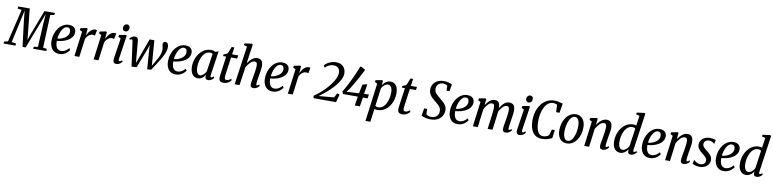

<svg xmlns="http://www.w3.org/2000/svg" viewBox="-40 -2109 14712 3654"><g transform="rotate(10 7315.5 -281.5)"><path d="M-35.5 0 -31 -41 40.5 -54 193 -690.5 113.5 -701.5 118 -743H340L385.5 -304.5L401.5 -147L439.5 -258.5L624.5 -743H827L822.5 -701.5L746 -690.5L720 -54L794.5 -41L790 0H536.5L540.5 -39L620 -50.5L643.5 -496L659 -693L592 -517.5L391.5 0.5L331.5 0L269.5 -505L251.5 -689L211 -502L112.5 -54L200 -41L195.5 0Z M1234.5 -95.5Q1215 -67 1186.5 -42.5Q1158 -18 1120.8 -3.5Q1083.5 11 1038 11Q991 11 956.2 -6.2Q921.5 -23.5 898.8 -54.2Q876 -85 865 -124.8Q854 -164.5 854 -209.5Q854 -282 875.2 -346.8Q896.5 -411.5 934.5 -460.8Q972.5 -510 1022.8 -538.2Q1073 -566.5 1130.5 -566.5Q1179.5 -566.5 1210 -550.5Q1240.5 -534.5 1254.8 -507.5Q1269 -480.5 1269 -447.5Q1269 -406.5 1251.5 -373Q1234 -339.5 1203 -313.5Q1172 -287.5 1131.8 -269Q1091.5 -250.5 1046.2 -240Q1001 -229.5 954.5 -226.5Q953.5 -187.5 959.5 -155.2Q965.5 -123 979 -99.5Q992.5 -76 1013.8 -63.2Q1035 -50.5 1064 -50.5Q1089 -50.5 1114 -58.8Q1139 -67 1164 -84.8Q1189 -102.5 1213.5 -131.5ZM1109 -515.5Q1076 -515.5 1049.2 -492.2Q1022.5 -469 1003 -431.8Q983.5 -394.5 972 -352.2Q960.5 -310 957 -271.5Q985.5 -273 1015.5 -281.2Q1045.5 -289.5 1073.2 -303.8Q1101 -318 1123.2 -338Q1145.5 -358 1158.5 -383.2Q1171.5 -408.5 1171.5 -438.5Q1171.5 -477 1155.2 -496.2Q1139 -515.5 1109 -515.5Z M1334.5 0 1397.5 -481.5 1349.5 -506 1356.5 -542.5 1472.5 -565.5 1492.5 -554 1484.5 -463.5 1480 -420Q1493.5 -450 1511 -476.5Q1528.5 -503 1548.8 -522.8Q1569 -542.5 1591.8 -553.8Q1614.5 -565 1639 -565Q1649.5 -565 1658 -562.8Q1666.5 -560.5 1673 -557.5L1651 -449Q1642.5 -454 1631.5 -456.5Q1620.5 -459 1608 -459Q1589 -459 1569.5 -451.5Q1550 -444 1532.2 -430Q1514.5 -416 1500 -396.5Q1485.5 -377 1475.5 -353.5L1428.5 0Z M1705.5 0 1768.5 -481.5 1720.5 -506 1727.5 -542.5 1843.5 -565.5 1863.5 -554 1855.5 -463.5 1851 -420Q1864.5 -450 1882 -476.5Q1899.5 -503 1919.8 -522.8Q1940 -542.5 1962.8 -553.8Q1985.5 -565 2010 -565Q2020.5 -565 2029 -562.8Q2037.5 -560.5 2044 -557.5L2022 -449Q2013.5 -454 2002.5 -456.5Q1991.5 -459 1979 -459Q1960 -459 1940.5 -451.5Q1921 -444 1903.2 -430Q1885.5 -416 1871 -396.5Q1856.5 -377 1846.5 -353.5L1799.5 0Z M2140.5 10Q2122 10 2107 2.2Q2092 -5.5 2085 -25.2Q2078 -45 2082.5 -81Q2086.5 -112 2093 -154.8Q2099.5 -197.5 2106.8 -244.8Q2114 -292 2121.2 -338Q2128.5 -384 2134.2 -421.8Q2140 -459.5 2143 -482L2094.5 -506L2101.5 -542.5L2227 -565.5L2247 -554.5L2178 -88Q2175 -68.5 2181 -60Q2187 -51.5 2197 -51.5Q2207.5 -51.5 2217.2 -57.8Q2227 -64 2243 -79L2256 -53.5Q2245.5 -38.5 2228.8 -23.8Q2212 -9 2190 0.5Q2168 10 2140.5 10ZM2206.5 -629.5Q2181.5 -629.5 2165.2 -646.5Q2149 -663.5 2149.5 -691.5Q2150 -724 2170 -745.2Q2190 -766.5 2219.5 -766.5Q2245 -766.5 2260.2 -750Q2275.5 -733.5 2275 -707.5Q2275 -673 2255.8 -651.2Q2236.5 -629.5 2206.5 -629.5Z M2439.5 10 2409.5 -212 2374.5 -468.5Q2372 -486 2367 -494Q2362 -502 2352.5 -502Q2343.5 -502 2335 -496.8Q2326.5 -491.5 2318.5 -485.5L2306.5 -511.5Q2315.5 -522 2330.8 -534.5Q2346 -547 2365.5 -556Q2385 -565 2407 -565Q2441 -565 2455.5 -546.5Q2470 -528 2473.5 -489.5L2496.5 -230.5L2510.5 -72.5L2565 -221.5L2689 -559.5H2780.5L2806.5 -218.5L2817 -74L2865 -153.5Q2892.5 -199.5 2911.5 -235.8Q2930.5 -272 2942 -302Q2953.5 -332 2958.8 -358.5Q2964 -385 2964 -412Q2964 -434.5 2959.5 -451.8Q2955 -469 2950.8 -483.5Q2946.5 -498 2946.5 -512Q2946.5 -535.5 2960 -550.2Q2973.5 -565 2995.5 -565Q3016.5 -565 3030 -553Q3043.5 -541 3050 -519Q3056.5 -497 3056.5 -468Q3056.5 -436 3047.2 -401.2Q3038 -366.5 3019.2 -326.2Q3000.5 -286 2972 -237.5Q2943.5 -189 2904.8 -129.5Q2866 -70 2816.5 4L2741 9L2713.5 -382.5L2710.5 -457L2686 -382L2538 3.5Z M3485.5 -95.5Q3466 -67 3437.5 -42.5Q3409 -18 3371.8 -3.5Q3334.5 11 3289 11Q3242 11 3207.2 -6.2Q3172.5 -23.5 3149.8 -54.2Q3127 -85 3116 -124.8Q3105 -164.5 3105 -209.5Q3105 -282 3126.2 -346.8Q3147.5 -411.5 3185.5 -460.8Q3223.5 -510 3273.8 -538.2Q3324 -566.5 3381.5 -566.5Q3430.5 -566.5 3461 -550.5Q3491.5 -534.5 3505.8 -507.5Q3520 -480.5 3520 -447.5Q3520 -406.5 3502.5 -373Q3485 -339.5 3454 -313.5Q3423 -287.5 3382.8 -269Q3342.5 -250.5 3297.2 -240Q3252 -229.5 3205.5 -226.5Q3204.5 -187.5 3210.5 -155.2Q3216.5 -123 3230 -99.5Q3243.5 -76 3264.8 -63.2Q3286 -50.5 3315 -50.5Q3340 -50.5 3365 -58.8Q3390 -67 3415 -84.8Q3440 -102.5 3464.5 -131.5ZM3360 -515.5Q3327 -515.5 3300.2 -492.2Q3273.5 -469 3254 -431.8Q3234.5 -394.5 3223 -352.2Q3211.5 -310 3208 -271.5Q3236.5 -273 3266.5 -281.2Q3296.5 -289.5 3324.2 -303.8Q3352 -318 3374.2 -338Q3396.5 -358 3409.5 -383.2Q3422.5 -408.5 3422.5 -438.5Q3422.5 -477 3406.2 -496.2Q3390 -515.5 3360 -515.5Z M3952 -92Q3948.5 -66.5 3954.5 -59Q3960.5 -51.5 3969.5 -51.5Q3977.5 -51.5 3988.5 -58Q3999.5 -64.5 4014 -78L4027.5 -53Q4023.5 -46 4008.5 -30.8Q3993.5 -15.5 3970 -2.8Q3946.5 10 3916 10Q3890 10 3875 -4.5Q3860 -19 3860.5 -54.5L3864.5 -86.5Q3847 -59 3826 -37.2Q3805 -15.5 3779 -2.8Q3753 10 3720 10Q3674 10 3640.5 -14.8Q3607 -39.5 3588.8 -85.2Q3570.5 -131 3570.5 -194.5Q3570.5 -249.5 3585 -303.2Q3599.5 -357 3626.2 -404.2Q3653 -451.5 3690 -488Q3727 -524.5 3773.2 -545Q3819.5 -565.5 3872.5 -565.5Q3899.5 -565.5 3924 -558.8Q3948.5 -552 3966.5 -543.5L4021.5 -564.5ZM3917.5 -495.5Q3907.5 -504.5 3894.5 -508.5Q3881.5 -512.5 3865 -512.5Q3829 -512.5 3799 -495.5Q3769 -478.5 3745.5 -448Q3722 -417.5 3705.8 -377.5Q3689.5 -337.5 3681 -291.5Q3672.5 -245.5 3672.5 -197.5Q3672.5 -153 3682.5 -120.5Q3692.5 -88 3710 -70.8Q3727.5 -53.5 3751 -53.5Q3769 -53.5 3785.8 -62Q3802.5 -70.5 3817.5 -84.2Q3832.5 -98 3844.5 -114.5Q3856.5 -131 3865.5 -147Z M4233 -185.5Q4230.5 -163.5 4228.2 -147.8Q4226 -132 4225.2 -120.8Q4224.5 -109.5 4224.5 -100Q4224.5 -76 4232.8 -65Q4241 -54 4260.5 -54Q4282.5 -54 4304.8 -63.2Q4327 -72.5 4349 -94L4360 -62.5Q4346 -43.5 4324.2 -26.8Q4302.5 -10 4274 0Q4245.5 10 4211.5 10Q4173 10 4149.5 -9.2Q4126 -28.5 4126 -73.5Q4126 -80.5 4126.8 -90.5Q4127.5 -100.5 4128.8 -113.5Q4130 -126.5 4132.2 -142.2Q4134.5 -158 4137 -177L4180.5 -490.5H4119.5L4125.5 -524.5L4191 -550.5Q4201.5 -562.5 4212.5 -587Q4223.5 -611.5 4233.8 -639.5Q4244 -667.5 4251.5 -689H4303.5L4283.5 -552.5H4402L4393.5 -490.5H4275Z M4793 10Q4771.5 10 4758.2 2.5Q4745 -5 4739 -18.8Q4733 -32.5 4733 -51.5Q4733 -66 4735.5 -86.2Q4738 -106.5 4741.8 -129.5Q4745.5 -152.5 4749.5 -176.2Q4753.5 -200 4757.5 -221Q4760.5 -238 4764.8 -263Q4769 -288 4773 -316Q4777 -344 4779.8 -370Q4782.5 -396 4782.5 -414.5Q4782.5 -445 4777.2 -461.8Q4772 -478.5 4759.8 -485.8Q4747.5 -493 4727.5 -493Q4708.5 -493 4688.8 -482Q4669 -471 4649.2 -452Q4629.5 -433 4610.8 -407.8Q4592 -382.5 4576 -354L4524.5 0H4430.5L4537.5 -747.5L4474 -765.5L4482.5 -799.5L4618.5 -817L4639 -804.5L4586.5 -432.5Q4605 -460.5 4625.8 -484.5Q4646.5 -508.5 4669.5 -526.8Q4692.5 -545 4718.5 -555.2Q4744.5 -565.5 4773 -565.5Q4806.5 -565.5 4831 -552Q4855.5 -538.5 4869 -508Q4882.5 -477.5 4882.5 -426.5Q4882.5 -404 4878.2 -372.2Q4874 -340.5 4868.2 -307Q4862.5 -273.5 4858 -246.5Q4855 -227 4851.2 -204.5Q4847.5 -182 4844 -159.5Q4840.5 -137 4838.2 -116.5Q4836 -96 4836 -79Q4836 -64.5 4839.5 -58Q4843 -51.5 4849 -51.5Q4858.5 -51.5 4869 -57.2Q4879.5 -63 4894.5 -76.5L4906 -51Q4902.5 -44.5 4887 -29.8Q4871.5 -15 4847.5 -2.5Q4823.5 10 4793 10Z M5358.5 -95.5Q5339 -67 5310.5 -42.5Q5282 -18 5244.8 -3.5Q5207.5 11 5162 11Q5115 11 5080.2 -6.2Q5045.5 -23.5 5022.8 -54.2Q5000 -85 4989 -124.8Q4978 -164.5 4978 -209.5Q4978 -282 4999.2 -346.8Q5020.5 -411.5 5058.5 -460.8Q5096.5 -510 5146.8 -538.2Q5197 -566.5 5254.5 -566.5Q5303.5 -566.5 5334 -550.5Q5364.5 -534.5 5378.8 -507.5Q5393 -480.5 5393 -447.5Q5393 -406.5 5375.5 -373Q5358 -339.5 5327 -313.5Q5296 -287.5 5255.8 -269Q5215.5 -250.5 5170.2 -240Q5125 -229.5 5078.5 -226.5Q5077.5 -187.5 5083.5 -155.2Q5089.5 -123 5103 -99.5Q5116.5 -76 5137.8 -63.2Q5159 -50.5 5188 -50.5Q5213 -50.5 5238 -58.8Q5263 -67 5288 -84.8Q5313 -102.5 5337.5 -131.5ZM5233 -515.5Q5200 -515.5 5173.2 -492.2Q5146.5 -469 5127 -431.8Q5107.5 -394.5 5096 -352.2Q5084.5 -310 5081 -271.5Q5109.5 -273 5139.5 -281.2Q5169.5 -289.5 5197.2 -303.8Q5225 -318 5247.2 -338Q5269.5 -358 5282.5 -383.2Q5295.5 -408.5 5295.5 -438.5Q5295.5 -477 5279.2 -496.2Q5263 -515.5 5233 -515.5Z M5458.5 0 5521.5 -481.5 5473.5 -506 5480.5 -542.5 5596.5 -565.5 5616.5 -554 5608.5 -463.5 5604 -420Q5617.5 -450 5635 -476.5Q5652.5 -503 5672.8 -522.8Q5693 -542.5 5715.8 -553.8Q5738.5 -565 5763 -565Q5773.5 -565 5782 -562.8Q5790.5 -560.5 5797 -557.5L5775 -449Q5766.5 -454 5755.5 -456.5Q5744.5 -459 5732 -459Q5713 -459 5693.5 -451.5Q5674 -444 5656.2 -430Q5638.5 -416 5624 -396.5Q5609.5 -377 5599.5 -353.5L5552.5 0Z M5957.5 0 5945.5 -45Q5990.5 -73.5 6044.2 -117.5Q6098 -161.5 6151 -215.8Q6204 -270 6248.2 -329Q6292.5 -388 6319.5 -446.8Q6346.5 -505.5 6347 -558Q6347 -594.5 6334.5 -622.5Q6322 -650.5 6294.5 -666.5Q6267 -682.5 6222 -682.5Q6188 -682.5 6155.2 -670Q6122.5 -657.5 6097.8 -640Q6073 -622.5 6063.5 -607L6039 -649.5Q6048 -662.5 6068.5 -679.2Q6089 -696 6118.2 -711.8Q6147.5 -727.5 6183.5 -737.8Q6219.5 -748 6259.5 -748Q6323.5 -748 6366 -722.8Q6408.5 -697.5 6429.8 -656Q6451 -614.5 6451 -564.5Q6451 -508 6422 -449Q6393 -390 6346 -332Q6299 -274 6244.2 -222Q6189.5 -170 6136.8 -127.8Q6084 -85.5 6044.5 -57.5L6338 -82.5L6383 -169.5L6431 -155L6390.5 0Z M6752.5 0 6780 -175.5H6495.5L6473 -220.5Q6495.5 -255.5 6520 -299.2Q6544.5 -343 6570.5 -394.2Q6596.5 -445.5 6623 -502.2Q6649.5 -559 6676 -620.2Q6702.5 -681.5 6727 -746.5H6750L6828.5 -702Q6813 -668 6792.2 -628Q6771.5 -588 6748.2 -545.8Q6725 -503.5 6700.8 -461.2Q6676.5 -419 6653.2 -379.5Q6630 -340 6610 -306.5Q6596 -287 6581.2 -268Q6566.5 -249 6551.5 -229L6790.5 -242L6827.5 -416L6917.5 -439.5L6888 -247.5L6980.5 -252.5L6970 -175.5H6877.5L6850.5 0Z M7004 254 7100 -482 7052 -506 7059 -542.5 7179.5 -565.5 7199.5 -554.5 7191 -466.5Q7210.5 -497.5 7234.5 -519.8Q7258.5 -542 7286.5 -553.8Q7314.5 -565.5 7346 -565.5Q7393.5 -565.5 7426.5 -540.8Q7459.5 -516 7476.5 -470.8Q7493.5 -425.5 7493.5 -364Q7493.5 -306.5 7479.8 -251.8Q7466 -197 7439.8 -149.8Q7413.5 -102.5 7376.5 -66.5Q7339.5 -30.5 7293 -10.2Q7246.5 10 7192.5 10Q7176.5 10 7161 8Q7145.5 6 7131.5 1L7098 254ZM7139.5 -60Q7153 -50.5 7167.5 -46.2Q7182 -42 7197.5 -42Q7235 -42 7265.2 -59.8Q7295.5 -77.5 7319.2 -108.8Q7343 -140 7359 -180.5Q7375 -221 7383.5 -267.2Q7392 -313.5 7392 -361.5Q7392 -405.5 7382.8 -437Q7373.5 -468.5 7354.8 -485.2Q7336 -502 7307.5 -502Q7284 -502 7261 -488.8Q7238 -475.5 7218.8 -454.2Q7199.5 -433 7185.5 -408.5Z M7687.5 -185.5Q7685 -163.5 7682.8 -147.8Q7680.5 -132 7679.8 -120.8Q7679 -109.5 7679 -100Q7679 -76 7687.2 -65Q7695.5 -54 7715 -54Q7737 -54 7759.2 -63.2Q7781.5 -72.5 7803.5 -94L7814.5 -62.5Q7800.5 -43.5 7778.8 -26.8Q7757 -10 7728.5 0Q7700 10 7666 10Q7627.5 10 7604 -9.2Q7580.5 -28.5 7580.5 -73.5Q7580.5 -80.5 7581.2 -90.5Q7582 -100.5 7583.2 -113.5Q7584.5 -126.5 7586.8 -142.2Q7589 -158 7591.5 -177L7635 -490.5H7574L7580 -524.5L7645.5 -550.5Q7656 -562.5 7667 -587Q7678 -611.5 7688.2 -639.5Q7698.5 -667.5 7706 -689H7758L7738 -552.5H7856.5L7848 -490.5H7729.5Z M8223.5 11Q8181.5 11 8142.8 3.8Q8104 -3.5 8076 -13.8Q8048 -24 8038 -33L8063 -174H8121L8123 -69.5Q8139 -56 8167.2 -47Q8195.5 -38 8225.5 -38Q8252 -38 8277 -46Q8302 -54 8321.8 -70.5Q8341.5 -87 8353.2 -112.2Q8365 -137.5 8365 -172Q8365 -208.5 8351.5 -234.5Q8338 -260.5 8313.8 -283.8Q8289.5 -307 8256.5 -334Q8231.5 -355 8206.2 -376Q8181 -397 8160 -421.8Q8139 -446.5 8126 -478Q8113 -509.5 8113 -551Q8113 -611.5 8143.5 -656.8Q8174 -702 8225.5 -726.8Q8277 -751.5 8340.5 -751.5Q8382 -751.5 8414.2 -745.2Q8446.5 -739 8469 -730Q8491.5 -721 8503.5 -712L8479.5 -580H8423L8420 -676.5Q8407 -688 8384.2 -695.2Q8361.5 -702.5 8331.5 -702.5Q8300.5 -702.5 8272.8 -689Q8245 -675.5 8227.8 -649.2Q8210.5 -623 8210 -583.5Q8210 -543 8225.2 -516Q8240.5 -489 8267.8 -465.5Q8295 -442 8330 -412Q8361 -386 8392.5 -357.8Q8424 -329.5 8445.2 -294Q8466.5 -258.5 8466.5 -208.5Q8466.5 -143.5 8435.8 -94.2Q8405 -45 8350.2 -17Q8295.5 11 8223.5 11Z M8933.5 -95.5Q8914 -67 8885.5 -42.5Q8857 -18 8819.8 -3.5Q8782.5 11 8737 11Q8690 11 8655.2 -6.2Q8620.5 -23.5 8597.8 -54.2Q8575 -85 8564 -124.8Q8553 -164.5 8553 -209.5Q8553 -282 8574.2 -346.8Q8595.5 -411.5 8633.5 -460.8Q8671.5 -510 8721.8 -538.2Q8772 -566.5 8829.5 -566.5Q8878.5 -566.5 8909 -550.5Q8939.5 -534.5 8953.8 -507.5Q8968 -480.5 8968 -447.5Q8968 -406.5 8950.5 -373Q8933 -339.5 8902 -313.5Q8871 -287.5 8830.8 -269Q8790.5 -250.5 8745.2 -240Q8700 -229.5 8653.5 -226.5Q8652.5 -187.5 8658.5 -155.2Q8664.5 -123 8678 -99.5Q8691.5 -76 8712.8 -63.2Q8734 -50.5 8763 -50.5Q8788 -50.5 8813 -58.8Q8838 -67 8863 -84.8Q8888 -102.5 8912.5 -131.5ZM8808 -515.5Q8775 -515.5 8748.2 -492.2Q8721.5 -469 8702 -431.8Q8682.5 -394.5 8671 -352.2Q8659.5 -310 8656 -271.5Q8684.5 -273 8714.5 -281.2Q8744.5 -289.5 8772.2 -303.8Q8800 -318 8822.2 -338Q8844.5 -358 8857.5 -383.2Q8870.5 -408.5 8870.5 -438.5Q8870.5 -477 8854.2 -496.2Q8838 -515.5 8808 -515.5Z M9195.5 -554.5 9184 -433Q9199.5 -458.5 9218.2 -482.2Q9237 -506 9258.8 -525Q9280.5 -544 9306.2 -554.8Q9332 -565.5 9362.5 -565.5Q9395 -565.5 9417 -551.8Q9439 -538 9450.5 -509Q9462 -480 9462 -434.5Q9462 -425.5 9461.8 -417.8Q9461.5 -410 9461.2 -403Q9461 -396 9460 -389.5L9442.5 -391.5Q9462 -428.5 9483.2 -460.2Q9504.5 -492 9528.5 -515.5Q9552.5 -539 9580 -552.2Q9607.5 -565.5 9640 -565.5Q9696.5 -565.5 9725.2 -532.8Q9754 -500 9754 -424Q9754 -404.5 9750.2 -373.5Q9746.5 -342.5 9741.2 -307.5Q9736 -272.5 9731 -239Q9727 -209 9722 -179Q9717 -149 9713.5 -123.8Q9710 -98.5 9710 -81.5Q9710 -64 9713.5 -57.8Q9717 -51.5 9724.5 -51.5Q9731 -51.5 9741.8 -56.8Q9752.5 -62 9768.5 -76.5L9780.5 -51Q9775.5 -43.5 9760 -28.8Q9744.5 -14 9720.5 -2Q9696.5 10 9666.5 10Q9644.5 10 9631.5 2.2Q9618.5 -5.5 9612.8 -19.2Q9607 -33 9607 -51.5Q9607 -67.5 9610.5 -92.8Q9614 -118 9619 -148.5Q9624 -179 9629.5 -210Q9636 -244.5 9641.5 -283Q9647 -321.5 9650.5 -356.2Q9654 -391 9654 -414.5Q9654 -459.5 9642.5 -476.2Q9631 -493 9603.5 -493Q9582 -493 9560.5 -480.5Q9539 -468 9518.2 -445.2Q9497.5 -422.5 9477.8 -391Q9458 -359.5 9440.5 -321L9461.5 -397.5Q9460.5 -379 9458 -352.8Q9455.5 -326.5 9452 -297Q9448.5 -267.5 9445 -239.5L9414 0H9320L9348.5 -222Q9353 -256 9357.2 -293.5Q9361.5 -331 9364.5 -363.2Q9367.5 -395.5 9367.5 -412.5Q9367.5 -460.5 9354.8 -476.8Q9342 -493 9316 -493Q9297.5 -493 9278.5 -482Q9259.5 -471 9241 -451.8Q9222.5 -432.5 9205.8 -407.8Q9189 -383 9175 -355.5L9128 0H9034L9096.5 -482L9048.5 -506L9055.5 -542.5L9175.5 -565.5Z M9933 10Q9914.5 10 9899.5 2.2Q9884.5 -5.5 9877.5 -25.2Q9870.5 -45 9875 -81Q9879 -112 9885.5 -154.8Q9892 -197.5 9899.2 -244.8Q9906.5 -292 9913.8 -338Q9921 -384 9926.8 -421.8Q9932.5 -459.5 9935.5 -482L9887 -506L9894 -542.5L10019.5 -565.5L10039.5 -554.5L9970.5 -88Q9967.5 -68.5 9973.5 -60Q9979.5 -51.5 9989.5 -51.5Q10000 -51.5 10009.8 -57.8Q10019.5 -64 10035.5 -79L10048.5 -53.5Q10038 -38.5 10021.2 -23.8Q10004.5 -9 9982.5 0.5Q9960.5 10 9933 10ZM9999 -629.5Q9974 -629.5 9957.8 -646.5Q9941.5 -663.5 9942 -691.5Q9942.5 -724 9962.5 -745.2Q9982.5 -766.5 10012 -766.5Q10037.5 -766.5 10052.8 -750Q10068 -733.5 10067.5 -707.5Q10067.5 -673 10048.2 -651.2Q10029 -629.5 9999 -629.5Z M10368.5 8Q10304.5 8 10259.5 -16.5Q10214.5 -41 10186 -84Q10157.5 -127 10144.2 -183.8Q10131 -240.5 10131 -304.5Q10131 -402 10156 -483.5Q10181 -565 10227.5 -625.2Q10274 -685.5 10338 -718.5Q10402 -751.5 10479.5 -751.5Q10517.5 -751.5 10549 -745Q10580.5 -738.5 10604.8 -731.5Q10629 -724.5 10643.5 -722L10614 -539.5H10547.5L10541.5 -680Q10534 -685.5 10523.5 -690.5Q10513 -695.5 10498.8 -698.5Q10484.5 -701.5 10464.5 -701.5Q10412.5 -701.5 10371.2 -670.5Q10330 -639.5 10301 -585.2Q10272 -531 10256.8 -461.5Q10241.5 -392 10241.5 -314.5Q10241.5 -253 10249.8 -203.5Q10258 -154 10274.8 -118.5Q10291.5 -83 10318 -64Q10344.5 -45 10380.5 -45Q10398.5 -45 10418.8 -49.2Q10439 -53.5 10458.5 -62.8Q10478 -72 10492 -87.5Q10497 -100.5 10501.5 -114.2Q10506 -128 10510 -142.2Q10514 -156.5 10517.8 -170.8Q10521.5 -185 10525 -199H10583.5L10562.5 -42.5Q10550 -36 10531.8 -27.5Q10513.5 -19 10489.2 -10.8Q10465 -2.5 10434.8 2.8Q10404.5 8 10368.5 8Z M10929 -566Q10986.5 -566 11026.8 -538Q11067 -510 11088.5 -459.2Q11110 -408.5 11110 -338.5Q11110 -271.5 11091.5 -208.8Q11073 -146 11038.5 -96.5Q11004 -47 10955.8 -18Q10907.5 11 10847.5 11Q10790.5 11 10750 -16.8Q10709.5 -44.5 10688.2 -95.8Q10667 -147 10667 -217Q10667 -285.5 10686 -348.2Q10705 -411 10740 -460Q10775 -509 10823 -537.5Q10871 -566 10929 -566ZM10918 -513.5Q10888.5 -513.5 10864.8 -495Q10841 -476.5 10823 -444.8Q10805 -413 10792.8 -372.8Q10780.5 -332.5 10774.2 -288.8Q10768 -245 10768 -202.5Q10768 -154 10778.2 -117.8Q10788.5 -81.5 10808.8 -61Q10829 -40.5 10858.5 -40.5Q10888.5 -40.5 10912.5 -59.2Q10936.5 -78 10954.5 -110Q10972.5 -142 10984.8 -182.2Q10997 -222.5 11003 -266Q11009 -309.5 11009 -351.5Q11009 -398.5 10999 -435.2Q10989 -472 10968.8 -492.8Q10948.5 -513.5 10918 -513.5Z M11336 -432.5Q11354.5 -460 11375.2 -484Q11396 -508 11419.2 -526.5Q11442.5 -545 11468.2 -555.2Q11494 -565.5 11522.5 -565.5Q11573.5 -565.5 11603.2 -534Q11633 -502.5 11633 -423.5Q11633 -403 11628.8 -371.8Q11624.5 -340.5 11618.8 -307Q11613 -273.5 11608.5 -246.5Q11604.5 -220.5 11599.2 -189.5Q11594 -158.5 11590.2 -129.2Q11586.5 -100 11586.5 -79Q11586.5 -64.5 11589.8 -58Q11593 -51.5 11599.5 -51.5Q11608.5 -51.5 11619.2 -57.2Q11630 -63 11644.5 -76.5L11656.5 -51Q11652.5 -44.5 11637 -29.5Q11621.5 -14.5 11597.5 -2.2Q11573.5 10 11543 10Q11522 10 11508.5 2.5Q11495 -5 11489 -18.8Q11483 -32.5 11483 -51.5Q11483 -65.5 11485.5 -86.5Q11488 -107.5 11492.2 -132Q11496.5 -156.5 11500.8 -181.5Q11505 -206.5 11509 -228.5Q11512 -247 11516.2 -271.8Q11520.5 -296.5 11524.2 -323.2Q11528 -350 11530.5 -374Q11533 -398 11533 -414Q11533 -444.5 11527.5 -461.5Q11522 -478.5 11510 -485.8Q11498 -493 11477.5 -493Q11459 -493 11439 -482Q11419 -471 11399.2 -452Q11379.5 -433 11361 -408Q11342.5 -383 11326.5 -355L11280.5 0H11186L11248.5 -482L11200.5 -506L11207.5 -542.5L11328.5 -565.5L11348.5 -554.5Z M12122.5 -88Q12120.5 -70 12123.8 -60.8Q12127 -51.5 12136 -51.5Q12146 -51.5 12156.8 -57.8Q12167.5 -64 12182.5 -76.5L12195.5 -52Q12189 -42.5 12173.5 -27.8Q12158 -13 12135.5 -1.5Q12113 10 12085 10Q12056.5 10 12041.5 -5.2Q12026.5 -20.5 12028.5 -52.5L12031.5 -89Q12019 -66 11997.2 -43.2Q11975.5 -20.5 11947 -5.2Q11918.5 10 11884.5 10Q11837 10 11802.5 -13.5Q11768 -37 11749.2 -82.2Q11730.5 -127.5 11730.5 -192.5Q11730.5 -250.5 11745 -305.5Q11759.5 -360.5 11786.8 -407.8Q11814 -455 11851.5 -490.5Q11889 -526 11935.2 -545.8Q11981.5 -565.5 12034 -565.5Q12051.5 -565.5 12068 -562.2Q12084.5 -559 12094.5 -554.5L12122 -747L12054 -764.5L12062 -798.5L12204 -817L12225 -804.5ZM12085.5 -492Q12075.5 -503.5 12059.5 -508.2Q12043.5 -513 12025 -513Q11991 -513 11961.8 -496.8Q11932.5 -480.5 11908.5 -450.8Q11884.5 -421 11867.5 -381.2Q11850.5 -341.5 11841.2 -294.5Q11832 -247.5 11832 -196.5Q11832 -150 11842.5 -118Q11853 -86 11871.8 -69.8Q11890.5 -53.5 11916 -53.5Q11941.5 -53.5 11965 -68.5Q11988.5 -83.5 12007.2 -105.8Q12026 -128 12036.5 -149.5Z M12648 -95.5Q12628.5 -67 12600 -42.5Q12571.5 -18 12534.2 -3.5Q12497 11 12451.5 11Q12404.5 11 12369.8 -6.2Q12335 -23.5 12312.2 -54.2Q12289.5 -85 12278.5 -124.8Q12267.5 -164.5 12267.5 -209.5Q12267.5 -282 12288.8 -346.8Q12310 -411.5 12348 -460.8Q12386 -510 12436.2 -538.2Q12486.5 -566.5 12544 -566.5Q12593 -566.5 12623.5 -550.5Q12654 -534.5 12668.2 -507.5Q12682.5 -480.5 12682.5 -447.5Q12682.5 -406.5 12665 -373Q12647.5 -339.5 12616.5 -313.5Q12585.5 -287.5 12545.2 -269Q12505 -250.5 12459.8 -240Q12414.5 -229.5 12368 -226.5Q12367 -187.5 12373 -155.2Q12379 -123 12392.5 -99.5Q12406 -76 12427.2 -63.2Q12448.5 -50.5 12477.5 -50.5Q12502.5 -50.5 12527.5 -58.8Q12552.5 -67 12577.5 -84.8Q12602.5 -102.5 12627 -131.5ZM12522.5 -515.5Q12489.5 -515.5 12462.8 -492.2Q12436 -469 12416.5 -431.8Q12397 -394.5 12385.5 -352.2Q12374 -310 12370.5 -271.5Q12399 -273 12429 -281.2Q12459 -289.5 12486.8 -303.8Q12514.5 -318 12536.8 -338Q12559 -358 12572 -383.2Q12585 -408.5 12585 -438.5Q12585 -477 12568.8 -496.2Q12552.5 -515.5 12522.5 -515.5Z M12898.5 -432.5Q12917 -460 12937.8 -484Q12958.5 -508 12981.8 -526.5Q13005 -545 13030.8 -555.2Q13056.5 -565.5 13085 -565.5Q13136 -565.5 13165.8 -534Q13195.5 -502.5 13195.5 -423.5Q13195.5 -403 13191.2 -371.8Q13187 -340.5 13181.2 -307Q13175.5 -273.5 13171 -246.5Q13167 -220.5 13161.8 -189.5Q13156.5 -158.5 13152.8 -129.2Q13149 -100 13149 -79Q13149 -64.5 13152.2 -58Q13155.5 -51.5 13162 -51.5Q13171 -51.5 13181.8 -57.2Q13192.5 -63 13207 -76.5L13219 -51Q13215 -44.5 13199.5 -29.5Q13184 -14.5 13160 -2.2Q13136 10 13105.5 10Q13084.5 10 13071 2.5Q13057.5 -5 13051.5 -18.8Q13045.5 -32.5 13045.5 -51.5Q13045.5 -65.5 13048 -86.5Q13050.5 -107.5 13054.8 -132Q13059 -156.5 13063.2 -181.5Q13067.5 -206.5 13071.5 -228.5Q13074.5 -247 13078.8 -271.8Q13083 -296.5 13086.8 -323.2Q13090.5 -350 13093 -374Q13095.5 -398 13095.5 -414Q13095.5 -444.5 13090 -461.5Q13084.5 -478.5 13072.5 -485.8Q13060.5 -493 13040 -493Q13021.5 -493 13001.5 -482Q12981.5 -471 12961.8 -452Q12942 -433 12923.5 -408Q12905 -383 12889 -355L12843 0H12748.5L12811 -482L12763 -506L12770 -542.5L12891 -565.5L12911 -554.5Z M13616 -468.5H13611.5Q13598.5 -485 13570.2 -499.2Q13542 -513.5 13509 -513.5Q13485 -513.5 13463 -504.2Q13441 -495 13427 -476.2Q13413 -457.5 13413 -428.5Q13413 -411 13420.5 -395Q13428 -379 13444.2 -362Q13460.5 -345 13487 -324Q13528.5 -292.5 13555.5 -265.8Q13582.5 -239 13595.8 -213Q13609 -187 13609 -155Q13609 -116 13593.5 -85Q13578 -54 13551.2 -32.5Q13524.5 -11 13489.5 0Q13454.5 11 13415.5 11Q13390 11 13363.2 6.2Q13336.5 1.5 13314 -6.5Q13291.5 -14.5 13276 -24.5L13292.5 -100.5H13295.5Q13307.5 -88 13326.5 -74Q13345.5 -60 13369.8 -50.5Q13394 -41 13420 -41Q13440 -41 13462.8 -48.5Q13485.5 -56 13501.5 -75Q13517.5 -94 13517.5 -127.5Q13517.5 -151.5 13506.2 -170.5Q13495 -189.5 13476 -206.5Q13457 -223.5 13433.5 -241Q13404.5 -263.5 13379.8 -287.2Q13355 -311 13340 -338.5Q13325 -366 13325 -400Q13325 -450.5 13350 -487.5Q13375 -524.5 13417.5 -545Q13460 -565.5 13512.5 -565.5Q13541.5 -565.5 13563.2 -562.5Q13585 -559.5 13601.8 -554.8Q13618.5 -550 13632 -544Z M14075.5 -95.5Q14056 -67 14027.5 -42.5Q13999 -18 13961.8 -3.5Q13924.5 11 13879 11Q13832 11 13797.2 -6.2Q13762.5 -23.5 13739.8 -54.2Q13717 -85 13706 -124.8Q13695 -164.5 13695 -209.5Q13695 -282 13716.2 -346.8Q13737.5 -411.5 13775.5 -460.8Q13813.5 -510 13863.8 -538.2Q13914 -566.5 13971.5 -566.5Q14020.5 -566.5 14051 -550.5Q14081.5 -534.5 14095.8 -507.5Q14110 -480.5 14110 -447.5Q14110 -406.5 14092.5 -373Q14075 -339.5 14044 -313.5Q14013 -287.5 13972.8 -269Q13932.5 -250.5 13887.2 -240Q13842 -229.5 13795.5 -226.5Q13794.5 -187.5 13800.5 -155.2Q13806.5 -123 13820 -99.5Q13833.5 -76 13854.8 -63.2Q13876 -50.5 13905 -50.5Q13930 -50.5 13955 -58.8Q13980 -67 14005 -84.8Q14030 -102.5 14054.5 -131.5ZM13950 -515.5Q13917 -515.5 13890.2 -492.2Q13863.5 -469 13844 -431.8Q13824.5 -394.5 13813 -352.2Q13801.5 -310 13798 -271.5Q13826.5 -273 13856.5 -281.2Q13886.5 -289.5 13914.2 -303.8Q13942 -318 13964.2 -338Q13986.5 -358 13999.5 -383.2Q14012.5 -408.5 14012.5 -438.5Q14012.5 -477 13996.2 -496.2Q13980 -515.5 13950 -515.5Z M14553.5 -88Q14551.5 -70 14554.8 -60.8Q14558 -51.5 14567 -51.5Q14577 -51.5 14587.8 -57.8Q14598.5 -64 14613.5 -76.5L14626.5 -52Q14620 -42.5 14604.5 -27.8Q14589 -13 14566.5 -1.5Q14544 10 14516 10Q14487.5 10 14472.5 -5.2Q14457.5 -20.5 14459.5 -52.5L14462.5 -89Q14450 -66 14428.2 -43.2Q14406.5 -20.5 14378 -5.2Q14349.5 10 14315.5 10Q14268 10 14233.5 -13.5Q14199 -37 14180.2 -82.2Q14161.5 -127.5 14161.5 -192.5Q14161.5 -250.5 14176 -305.5Q14190.5 -360.5 14217.8 -407.8Q14245 -455 14282.5 -490.5Q14320 -526 14366.2 -545.8Q14412.5 -565.5 14465 -565.5Q14482.5 -565.5 14499 -562.2Q14515.5 -559 14525.5 -554.5L14553 -747L14485 -764.5L14493 -798.5L14635 -817L14656 -804.5ZM14516.5 -492Q14506.5 -503.5 14490.5 -508.2Q14474.5 -513 14456 -513Q14422 -513 14392.8 -496.8Q14363.5 -480.5 14339.5 -450.8Q14315.5 -421 14298.5 -381.2Q14281.5 -341.5 14272.2 -294.5Q14263 -247.5 14263 -196.5Q14263 -150 14273.5 -118Q14284 -86 14302.8 -69.8Q14321.5 -53.5 14347 -53.5Q14372.5 -53.5 14396 -68.5Q14419.5 -83.5 14438.2 -105.8Q14457 -128 14467.5 -149.5Z"/></g></svg>

Font: Merriweather 24pt SemiCondensed
Style: Italic
Weight: 400
Width: 4
Italic angle: -7.8°
Designer: Eben Sorkin
Foundry: Eben Sorkin
Version: Version 2.101